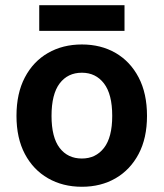

<svg xmlns="http://www.w3.org/2000/svg" viewBox="-20 -703 626 734"><path d="M43 -260Q43 -346 75 -407Q107 -468 163.5 -500.5Q220 -533 293 -533Q366 -533 422 -500.5Q478 -468 510 -407Q542 -346 542 -260Q542 -175 510 -114.5Q478 -54 422 -21.5Q366 11 293 11Q220 11 163.5 -21.5Q107 -54 75 -114.5Q43 -175 43 -260ZM177 -260Q177 -178 208 -137.5Q239 -97 293 -97Q346 -97 377.5 -137.5Q409 -178 409 -260Q409 -343 377.5 -384Q346 -425 293 -425Q239 -425 208 -384Q177 -343 177 -260ZM130 -585V-683H456V-585Z"/></svg>

Font: Radio Canada SemiBold
Style: Regular
Weight: 600
Designer: Charles Daoud, Etienne Aubert Bonn, Alexandre Saumier Demers, Jacques Le Bailly
Foundry: Radio-Canada
Version: Version 2.104; ttfautohint (v1.8.4.7-5d5b);gftools[0.9.28.de